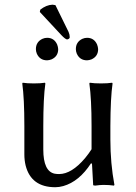

<svg xmlns="http://www.w3.org/2000/svg" viewBox="-20 -782 577 812"><path d="M214.4 -760.3 270 -647Q274.9 -635.7 274.9 -625Q274.9 -618.2 266.1 -615.7Q264.2 -615.2 263.2 -615.2Q255.4 -616.7 239.7 -633.3L148.4 -731.4L150.4 -741.2Q175.8 -761.2 202.1 -762.2Q208.5 -761.7 214.4 -760.3ZM131.8 -574.2Q131.8 -604.5 159.2 -617.7Q168.9 -622.1 179.2 -622.1Q209 -622.1 221.7 -593.8Q225.6 -583.5 226.1 -574.2Q226.1 -543.5 197.8 -530.8Q188.5 -527.3 179.2 -526.9Q148.4 -526.9 135.7 -555.2Q131.8 -564.9 131.8 -574.2ZM300.8 -574.2Q300.8 -604.5 328.1 -617.7Q337.9 -622.1 348.1 -622.1Q377.9 -622.1 390.6 -593.8Q394.5 -583.5 395 -574.2Q395 -543.5 366.7 -530.8Q357.4 -527.3 348.1 -526.9Q317.4 -526.9 304.7 -555.2Q300.8 -564.9 300.8 -574.2ZM365.2 -91.8Q314.9 -14.2 247.6 4.9Q230 9.8 213.9 9.8Q111.8 9.8 88.4 -82Q83 -104.5 83 -128.9V-249Q83 -365.2 74.2 -429.2L76.2 -432.1Q94.2 -429.2 123 -429.2Q151.9 -429.2 169.9 -432.1L171.9 -429.2Q163.1 -368.7 163.1 -249V-149.9Q163.1 -57.1 211.4 -47.4Q219.7 -45.9 230 -45.9Q282.7 -45.9 339.8 -113.3Q355.5 -132.3 367.2 -150.9V-249Q367.2 -363.3 357.9 -429.2L359.9 -432.1Q377.9 -429.2 407.2 -429.2Q436 -429.2 454.1 -432.1L456.1 -429.2Q447.3 -368.7 446.8 -249V-191.9Q446.8 -91.3 463.9 0L461.9 2.9Q441.9 0 417.5 0Q404.8 0 382.8 2.9Q374 2.9 374 0L369.1 -88.9Z"/></svg>

Font: Linux Biolinum Capitals O
Style: Small Caps
Weight: 400
Designer: Philipp H. Poll
Foundry: Philipp H. Poll
Version: Version 1.0.4